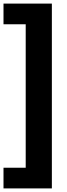

<svg xmlns="http://www.w3.org/2000/svg" viewBox="-36 -828 374 1068"><path d="M-16.5 220V105H107V-693H-16.5V-808H252.5V220Z"/></svg>

Font: Encode Sans Condensed Condensed
Style: Bold
Weight: 700
Width: 3
Designer: Multiple Designers
Foundry: Impallari Type
Version: Version 3.000; ttfautohint (v1.8.3) -l 8 -r 50 -G 200 -x 14 